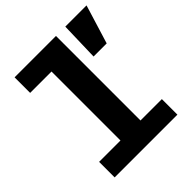

<svg xmlns="http://www.w3.org/2000/svg" viewBox="-202 -872 1004 1004"><g transform="rotate(-45 300.0 -370.0)"><path d="M68 -115H226V-625H68V-740H374V-115H532V0H68ZM534 -525H437L443 -740H600Z"/></g></svg>

Font: iA Writer Mono V
Style: Regular
Weight: 400
Designer: Mike Abbink, Paul van der Laan, Pieter van Rosmalen
Foundry: Bold Monday
Version: Version 2.000